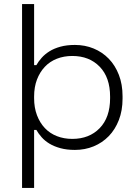

<svg xmlns="http://www.w3.org/2000/svg" viewBox="-20 -720 684 940"><path d="M334 -40Q417 -40 468 -92.5Q519 -145 519 -239V-247Q519 -341 468 -393.5Q417 -446 334 -446Q293 -446 258.5 -432.5Q224 -419 199.5 -393Q175 -367 161 -330.5Q147 -294 147 -247V-239Q147 -193 161 -156Q175 -119 199.5 -93Q224 -67 258.5 -53.5Q293 -40 334 -40ZM147 200H88V-700H147V-401H158Q168 -419 184 -437Q200 -455 222.5 -469Q245 -483 276 -491.5Q307 -500 347 -500Q396 -500 438.5 -482.5Q481 -465 512.5 -432.5Q544 -400 562 -353.5Q580 -307 580 -249V-237Q580 -179 562 -132.5Q544 -86 512.5 -53.5Q481 -21 438.5 -3.5Q396 14 347 14Q307 14 276 5.5Q245 -3 222.5 -16.5Q200 -30 184 -48Q168 -66 158 -84H147Z"/></svg>

Font: Space Grotesk Light
Style: Regular
Weight: 300
Designer: Florian Karsten
Foundry: Florian Karsten
Version: Version 2.000